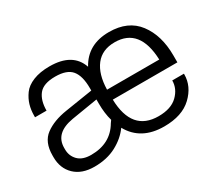

<svg xmlns="http://www.w3.org/2000/svg" viewBox="-107 -749 1085 968"><g transform="rotate(-30 435.5 -265.0)"><path d="M825 -236H449Q454 -48 608 -48Q681 -48 719 -85Q757 -122 757 -170H825V-166Q825 -97 768.5 -43Q712 11 607 11Q472 11 415 -92Q383 -47 328.5 -18Q274 11 201 11Q128 11 86.5 -29Q45 -69 45 -134V-144Q45 -222 93 -257.5Q141 -293 219 -305L378 -330V-344Q378 -415 350.5 -448.5Q323 -482 255 -482Q186 -482 159 -448Q132 -414 132 -355H65V-364Q65 -397 73.5 -426Q82 -455 101.5 -482Q121 -509 160.5 -525Q200 -541 256 -541Q390 -541 424 -442Q478 -541 602 -541Q713 -541 769 -467Q825 -393 825 -276ZM381 -138 391 -152Q378 -197 378 -254V-278L225 -253Q115 -234 115 -148V-139Q115 -101 140.5 -75Q166 -49 216 -49Q329 -49 381 -138ZM601 -482Q528 -482 489.5 -432.5Q451 -383 449 -294H753Q746 -482 601 -482Z"/></g></svg>

Font: Cooper Hewitt
Style: Book
Weight: 705
Designer: Village Type and Design LLC
Foundry: Cooper Hewitt Smithsonian Design Museum
Version: 1.000; ttfautohint (v1.8.1)